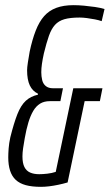

<svg xmlns="http://www.w3.org/2000/svg" viewBox="-20 -716 425 744"><path d="M139 8Q104 8 80 1.5Q56 -5 41 -19Q26 -33 19 -55Q12 -77 12 -106Q12 -121 13.5 -141Q15 -161 20 -184Q34 -240 47.5 -274Q61 -308 80 -325.5Q99 -343 127 -349V-353Q106 -363 95.5 -385Q85 -407 85 -444Q85 -454 88 -474Q91 -494 95 -516Q105 -563 118.5 -597.5Q132 -632 151 -653.5Q170 -675 198 -685.5Q226 -696 265 -696Q284 -696 305.5 -694Q327 -692 348 -689Q369 -686 385 -681L374 -634Q363 -638 347.5 -641Q332 -644 316.5 -646Q301 -648 289 -648Q252 -648 229.5 -641.5Q207 -635 193 -619.5Q179 -604 169.5 -577Q160 -550 150 -509Q145 -486 142.5 -468.5Q140 -451 140 -436Q140 -420 143.5 -405.5Q147 -391 157.5 -382.5Q168 -374 185 -374H224L214 -324H173Q151 -324 135.5 -314.5Q120 -305 109 -286.5Q98 -268 90 -241.5Q82 -215 76 -181Q72 -159 69.5 -141.5Q67 -124 67 -110Q67 -84 74.5 -69Q82 -54 96.5 -47.5Q111 -41 132 -41Q146 -41 163.5 -43Q181 -45 196 -50L264 -374H377L367 -324H308L242 -9Q225 -4 206 0Q187 4 170 6Q153 8 139 8Z"/></svg>

Font: Saira UltraCondensed
Style: Italic
Weight: 400
Width: 1
Italic angle: -12°
Designer: Hector Gatti with collaboration of the Omnibus-Type team
Foundry: Omnibus-Type
Version: Version 1.101